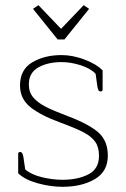

<svg xmlns="http://www.w3.org/2000/svg" viewBox="-20 -709 485 739"><path d="M107 -675 128 -689 215 -598 302 -689 323 -675 228 -557H202ZM50 -42V-117Q50 -124 58 -124Q67 -124 70 -105L77 -57Q100 -37 141 -27Q182 -17 220 -17Q280 -17 320.5 -38Q361 -59 361 -109Q361 -142 347 -162.5Q333 -183 303 -199Q273 -215 213 -237Q136 -265 96.5 -297Q57 -329 57 -380Q57 -441 104 -469Q151 -497 217 -497Q260 -497 306 -479.5Q352 -462 375 -438V-364Q375 -357 367 -357Q362 -357 359.5 -361Q357 -365 355 -375L348 -425Q328 -446 290 -458Q252 -470 217 -470Q164 -470 127.5 -449.5Q91 -429 91 -384Q91 -354 108 -334Q125 -314 155 -298.5Q185 -283 241 -262Q325 -230 360 -198Q395 -166 395 -110Q395 -49 345 -19.5Q295 10 220 10Q175 10 125.5 -3.5Q76 -17 50 -42Z"/></svg>

Font: Maitree ExtraLight
Style: Regular
Weight: 250
Designer: CadsonDemak Team
Foundry: CadsonDemak
Version: Version 1.002